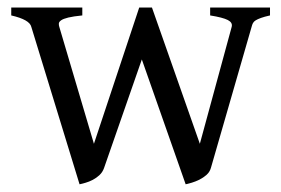

<svg xmlns="http://www.w3.org/2000/svg" viewBox="-20 -474 746 509"><path d="M695.8 -433.1Q680.7 -429.7 671.9 -426.5Q663.1 -423.3 658 -420.2Q652.8 -417 650.6 -412.8Q648.4 -408.7 647 -402.8L539.1 -28.8Q536.1 -18.1 527.6 -10.5Q519 -2.9 508.8 2.2Q498.5 7.3 488.5 10.3Q478.5 13.2 472.2 14.6L356 -316.4L255.9 -28.8Q252 -17.6 243.9 -10Q235.8 -2.4 226.1 2.7Q216.3 7.8 206.8 10.5Q197.3 13.2 190.9 14.6L63 -402.8Q58.6 -421.9 9.8 -433.1V-454.1H198.2V-433.1Q174.3 -430.7 161.1 -427.5Q147.9 -424.3 142.1 -420.2Q136.2 -416 136 -411.6Q135.7 -407.2 137.2 -402.8L229 -92.8L349.1 -454.1H382.8L509.8 -92.8L594.2 -402.8Q597.2 -414.1 584 -420.9Q570.8 -427.7 537.1 -433.1V-454.1H695.8Z"/></svg>

Font: Noto Serif Devanagari
Style: Bold
Weight: 700
Designer: Monotype Design Team
Foundry: Monotype Imaging Inc.
Version: Version 1.01